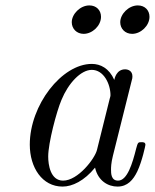

<svg xmlns="http://www.w3.org/2000/svg" viewBox="-20 -678 572 709"><path d="M245 -596C245 -572 263 -553 289 -553C321 -553 353 -583 353 -616C353 -640 336 -658 310 -658C276 -658 245 -626 245 -596ZM424 -596C424 -572 442 -553 468 -553C500 -553 532 -583 532 -616C532 -640 515 -658 489 -658C455 -658 424 -626 424 -596ZM90 -144C90 -59 136 11 211 11C247 11 291 -10 331 -59C342 -10 379 11 414 11C451 11 472 -14 487 -45C505 -83 517 -141 517 -143C517 -153 509 -153 502 -153C490 -153 489 -152 483 -130C469 -74 450 -11 416 -11C390 -11 390 -38 390 -52C390 -59 390 -75 397 -103L465 -375C469 -389 469 -391 469 -396C469 -417 452 -422 442 -422C410 -422 403 -388 402 -383C383 -426 351 -442 319 -442C208 -442 90 -290 90 -144ZM158 -100C158 -150 189 -267 207 -309C232 -370 278 -420 319 -420C363 -420 388 -368 388 -326C388 -324 387 -319 385 -313L338 -124C330 -92 268 -11 213 -11C166 -11 158 -70 158 -100Z"/></svg>

Font: CMU Serif
Style: Italic
Weight: 500
Italic angle: -14.04°
Version: Version 0.7.0